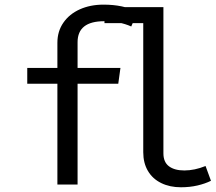

<svg xmlns="http://www.w3.org/2000/svg" viewBox="-20 -788 921 820"><path d="M568.2 -739 540.5 -674.9Q490.3 -697.4 424.6 -697.4Q311.3 -697.4 311.3 -607.7V-497.9H494.4L485.1 -430.3H311.3V0H225.1V-430.3H96.4V-497.9H225.1V-605.6Q225.1 -654.4 250.8 -691.3Q276.4 -728.2 321 -748.2Q365.6 -768.2 422.1 -768.2Q464.1 -768.2 499.5 -760.8Q534.9 -753.3 568.2 -739ZM677.9 -133.3Q677.9 -95.4 701.8 -77.7Q725.6 -60 767.2 -60Q810.8 -60 857.9 -79L881 -15.9Q856.4 -3.6 823.6 4.1Q790.8 11.8 752.8 11.8Q705.1 11.8 668.5 -6.2Q631.8 -24.1 611.8 -57.9Q591.8 -91.8 591.8 -137.9V-689.2H426.2V-757.4H677.9Z"/></svg>

Font: Fira Code
Style: Regular
Weight: 400
Designer: Carrois Corporate, Edenspiekermann AG, Nikita Prokopov
Foundry: Carrois Corporate, Edenspiekermann AG, Nikita Prokopov
Version: Version 5.002